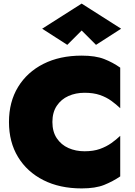

<svg xmlns="http://www.w3.org/2000/svg" viewBox="-20 -1030 750 1070"><path d="M435 -860 355 -780 215 -870 435 -1010 655 -870 515 -780ZM272 -350Q272 -296 296.5 -259.5Q321 -223 361.5 -205Q402 -187 451 -187Q501 -187 537 -200Q573 -213 600.5 -232.5Q628 -252 650 -273V-47Q609 -19 560.5 0.5Q512 20 435 20Q313 20 222 -26Q131 -72 80.5 -155Q30 -238 30 -350Q30 -462 80.5 -545Q131 -628 222 -674Q313 -720 435 -720Q512 -720 560.5 -701Q609 -682 650 -653V-427Q628 -448 600.5 -468Q573 -488 537 -500.5Q501 -513 451 -513Q402 -513 361.5 -495Q321 -477 296.5 -440.5Q272 -404 272 -350Z"/></svg>

Font: Jost* Black
Style: Regular
Weight: 900
Version: Version 3.7